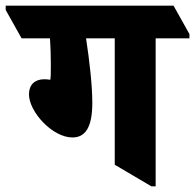

<svg xmlns="http://www.w3.org/2000/svg" viewBox="-90 -647 687 676"><path d="M165 -163C210 -163 235 -198 235 -285C235 -346 225 -434 213 -512H314V-67L443 9H458V-512H577V-527L521 -627H-70V-612L-14 -512H86C88 -482 89 -451 89 -420C89 -394 89 -375 87 -366C83 -367 74 -368 66 -368C33 -368 12 -349 12 -315C12 -253 95 -163 165 -163Z"/></svg>

Font: Noto Serif Devanagari Condensed Black
Style: Regular
Weight: 900
Width: 3
Designer: Universal Thirst, Indian Type Foundry and the Monotype Design Team
Foundry: Monotype Imaging Inc.
Version: Version 2.004